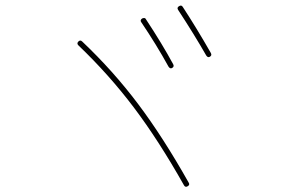

<svg xmlns="http://www.w3.org/2000/svg" viewBox="-20 -762 1040 703"><path d="M597 -518Q553 -598 497 -681Q492 -688 500 -694Q503 -696 507.5 -696Q512 -696 514 -692Q574 -601 614 -527Q619 -518 610 -513Q603 -509 597 -518ZM735 -559Q691 -636 632 -726Q627 -734 635 -739Q644 -745 649 -737Q700 -659 752 -568Q757 -559 748 -554Q741 -550 735 -559ZM654 -83Q561 -248 470 -368.5Q379 -489 267 -596Q260 -603 267 -610Q274 -617 281 -610Q394 -503 485.5 -381.5Q577 -260 671 -93Q676 -85 667 -80Q659 -75 654 -83Z"/></svg>

Font: Rounded Mplus 1c Thin
Style: Regular
Weight: 250
Version: Version 1.059.20150529